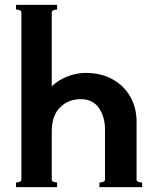

<svg xmlns="http://www.w3.org/2000/svg" viewBox="-20 -770 651 790"><path d="M542 -30Q542 -25 549.5 -22Q557 -19 565 -19V0H389V-19Q397 -19 404.5 -22Q412 -25 412 -30V-238Q412 -289 387 -325.5Q362 -362 312 -362Q261 -362 227 -328Q193 -294 193 -230V-30Q193 -25 200.5 -22Q208 -19 215 -19V0H46V-19Q53 -19 60.5 -22Q68 -25 68 -30V-720Q68 -725 60.5 -728Q53 -731 46 -731V-750H215V-731Q208 -731 200.5 -728Q193 -725 193 -720V-415Q219 -440 256.5 -455Q294 -470 332 -470Q397 -470 444.5 -443Q492 -416 517 -370.5Q542 -325 542 -269Z"/></svg>

Font: Aoboshi One
Style: Regular
Weight: 400
Designer: IKIMOJI
Foundry: Natsumi Matsuba
Version: Version 1.000; ttfautohint (v1.8.3)